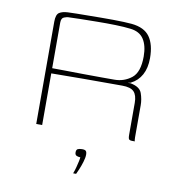

<svg xmlns="http://www.w3.org/2000/svg" viewBox="-74 -529 710 765"><g transform="rotate(10 281.5 -147.0)"><path d="M371 -210Q371 -210 337.5 -210Q304 -210 247 -210Q190 -210 117 -209V0H93V-414Q93 -443 105.5 -451Q118 -459 140 -460Q155 -461 176 -461Q197 -461 222 -461.5Q247 -462 272.5 -462Q298 -462 322 -462Q346 -462 365.5 -461Q385 -460 398 -459Q450 -454 472 -423Q494 -392 494 -337Q494 -297 479 -269.5Q464 -242 436 -228Q435 -227 431.5 -226.5Q428 -226 426 -226V-225Q428 -225 431 -225Q434 -225 435 -225Q473 -218 481.5 -194Q490 -170 490 -146V-16Q490 -12 490.5 -6.5Q491 -1 492 0H480Q473 0 469 -3Q465 -6 465 -22V-151Q465 -182 451.5 -196Q438 -210 404 -210ZM117 -230Q134 -230 168.5 -229.5Q203 -229 243.5 -228.5Q284 -228 318.5 -228Q353 -228 369 -228Q408 -228 438 -251.5Q468 -275 468 -339Q468 -383 451 -409Q434 -435 396 -439Q372 -442 336.5 -443Q301 -444 263 -443.5Q225 -443 193 -442.5Q161 -442 144 -441Q140 -441 128.5 -437Q117 -433 117 -414ZM272 168Q277 155 280.5 141.5Q284 128 286.5 116.5Q289 105 289 100Q288 100 287.5 100Q287 100 286 100Q280 100 273.5 97Q267 94 267 84Q267 73 273.5 70Q280 67 291 67Q298 67 302 68.5Q306 70 308 74Q310 78 310 86Q310 98 304.5 116Q299 134 292.5 149Q286 164 284 168Z"/></g></svg>

Font: Genos Thin
Style: Regular
Weight: 100
Designer: Robert E. Leuschke
Foundry: Robert E. Leuschke
Version: Version 1.010